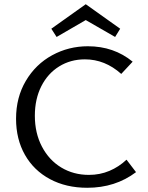

<svg xmlns="http://www.w3.org/2000/svg" viewBox="-20 -883 700 909"><path d="M248 -708 223 -747 386 -863 549 -747 525 -708 386 -788ZM624 -68Q526 6 393 6Q293 6 216.5 -35Q140 -76 98 -150Q56 -224 56 -321Q56 -422 102.5 -500.5Q149 -579 227 -621.5Q305 -664 396 -664Q519 -664 608 -591L554 -533Q477 -602 382 -602Q314 -602 260 -568.5Q206 -535 175.5 -474.5Q145 -414 145 -335Q145 -253 178.5 -189Q212 -125 270 -90Q328 -55 401 -55Q453 -55 498 -74Q543 -93 579 -127Z"/></svg>

Font: Ysabeau Infant Medium
Style: Regular
Weight: 500
Designer: Christian Thalmann (Catharsis Fonts)
Version: Version 0.003